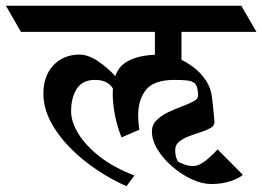

<svg xmlns="http://www.w3.org/2000/svg" viewBox="-74 -677 901 660"><path d="M369.6 -349.6Q367.2 -341.3 358.2 -333Q349.1 -324.7 341.3 -320.3Q326.7 -359.4 308.3 -380.9Q290 -402.3 252.4 -402.3Q209.5 -402.3 189.9 -371.8Q170.4 -341.3 170.4 -293.9Q170.4 -259.3 194.8 -218.5Q219.2 -177.7 267.8 -139.4Q316.4 -101.1 388.2 -73.7L360.8 -37.1Q310.1 -59.1 259.5 -92.8Q209 -126.5 167.2 -168.7Q125.5 -210.9 100.3 -258.5Q75.2 -306.2 75.2 -355.5Q75.2 -416 109.6 -452.6Q144 -489.3 199.7 -489.3Q229 -489.3 262.7 -466.8Q296.4 -444.3 325.4 -411.9Q354.5 -379.4 369.6 -349.6ZM760.7 -76.2Q750 -65.4 720.2 -54.9Q690.4 -44.4 652.3 -44.4Q620.6 -44.4 585.2 -60.8Q549.8 -77.1 518.6 -104Q487.3 -130.9 467.8 -162.8Q448.2 -194.8 448.2 -225.6Q448.2 -248 464.4 -263.9Q480.5 -279.8 503.9 -291Q527.3 -302.2 551 -311Q574.7 -319.8 590.8 -328.4Q606.9 -336.9 606.9 -347.7Q606.9 -380.9 594.7 -391.1Q586.4 -398.4 569.8 -400.4Q553.2 -402.3 525.4 -402.3Q455.1 -402.3 428 -368.4Q400.9 -334.5 400.9 -280.8Q400.9 -259.3 404.8 -231L343.8 -204.6Q328.6 -242.2 321 -281.7Q313.5 -321.3 313.5 -355.5Q313.5 -431.6 355 -460.4Q396.5 -489.3 477.5 -489.3Q502.4 -489.3 531.5 -478.8Q560.5 -468.3 587.4 -448.7Q614.3 -429.2 632.8 -402.1Q651.4 -375 654.8 -341.8Q656.2 -329.6 658.2 -311.3Q660.2 -293 661.6 -277.3Q663.1 -261.7 663.1 -256.8Q663.1 -244.6 649.4 -236.8Q635.7 -229 615.7 -222.7Q595.7 -216.3 575.7 -208.7Q555.7 -201.2 542 -190.2Q528.3 -179.2 528.3 -161.6Q528.3 -145 532.2 -134Q536.1 -123 539.6 -120.6Q544.9 -117.2 559.6 -111.8Q574.2 -106.4 589.8 -106.4Q610.8 -106.4 635 -126.5Q659.2 -146.5 673.8 -163.6ZM382.3 -657.2 434.6 -567.4H-2L-53.7 -657.2ZM755.4 -657.2 807.6 -567.4H347.7L295.4 -657.2ZM458.5 -436.5V-650.4H549.8V-436.5Z"/></svg>

Font: Annapurna SIL
Style: Bold
Weight: 700
Designer: Peter Martin, Annie Olsen
Foundry: SIL International
Version: Version 2.000